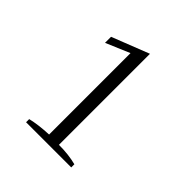

<svg xmlns="http://www.w3.org/2000/svg" viewBox="-129 -800 607 607"><g transform="rotate(45 174.0 -497.0)"><path d="M77 -296Q110 -304 156 -306V-670L76 -636V-663L201 -712V-305Q244 -305 279 -296V-282H77Z"/></g></svg>

Font: Trirong ExtraLight
Style: Regular
Weight: 275
Designer: Katatrad Team
Foundry: CadsonDemak
Version: Version 1.001